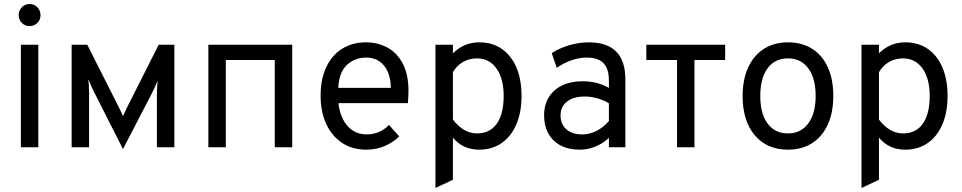

<svg xmlns="http://www.w3.org/2000/svg" viewBox="-20 -734 4796 957"><path d="M84 0V-511H171V0ZM127 -604Q104.5 -604 88.8 -619.8Q73 -635.5 73 -658Q73 -681.5 88.8 -697.8Q104.5 -714 127 -714Q150.5 -714 166.2 -697.8Q182 -681.5 182 -658Q182 -635.5 166.2 -619.8Q150.5 -604 127 -604Z M593 9 450 -273Q441.5 -290.5 434.5 -305.8Q427.5 -321 420 -339Q421.5 -327 422.8 -309.5Q424 -292 424 -273V0H337V-511H415L571 -202Q579.5 -185 584.5 -174.5Q589.5 -164 593 -155Q597 -164 601.8 -174.5Q606.5 -185 615 -202L771 -511H849V0H762V-265Q762 -284 763.2 -302Q764.5 -320 766 -332Q758.5 -314 751.5 -298.5Q744.5 -283 735 -265Z M1018.5 0V-511H1436.5V0H1349.5V-435H1105.5V0Z M1805 12Q1735 12 1684 -22.5Q1633 -57 1605.5 -117.5Q1578 -178 1578 -256Q1578 -340.5 1606.5 -400.2Q1635 -460 1686 -491.5Q1737 -523 1805 -523Q1862.5 -523 1910.5 -497.2Q1958.5 -471.5 1987.2 -417.8Q2016 -364 2016 -280Q2016 -268 2015.2 -252.2Q2014.5 -236.5 2013 -220H1667Q1672 -173.5 1690 -138.5Q1708 -103.5 1737.5 -83.8Q1767 -64 1807 -64Q1839.5 -64 1867.2 -75.5Q1895 -87 1919 -111L1970 -54Q1941.5 -25.5 1899.2 -6.8Q1857 12 1805 12ZM1666 -296H1928Q1928 -339.5 1913.8 -373.8Q1899.5 -408 1872 -427.5Q1844.5 -447 1805 -447Q1749.5 -447 1709.8 -411Q1670 -375 1666 -296Z M2150.5 203V-511H2237.5V-468Q2292.5 -523 2368.5 -523Q2433.5 -523 2480.8 -490.5Q2528 -458 2553.8 -398Q2579.5 -338 2579.5 -256Q2579.5 -174 2553.5 -113.8Q2527.5 -53.5 2480.2 -20.8Q2433 12 2368.5 12Q2328 12 2295.5 -2.8Q2263 -17.5 2237.5 -48V162ZM2357.5 -69Q2422 -69 2456.2 -117.5Q2490.5 -166 2490.5 -256Q2490.5 -342.5 2454.5 -392.8Q2418.5 -443 2357.5 -443Q2318.5 -443 2287.5 -425Q2256.5 -407 2237.5 -374V-138Q2264 -103.5 2294 -86.2Q2324 -69 2357.5 -69Z M2870 12Q2787 12 2739.5 -34Q2692 -80 2692 -160Q2692 -211.5 2715.5 -249.5Q2739 -287.5 2782 -308.2Q2825 -329 2883 -329Q2920.5 -329 2953.2 -320.8Q2986 -312.5 3015 -296V-332Q3015 -391.5 2988 -419.2Q2961 -447 2904 -447Q2867.5 -447 2828.2 -433.5Q2789 -420 2755 -396L2730 -469Q2768.5 -494.5 2817.8 -508.8Q2867 -523 2915 -523Q3006 -523 3051.5 -476.8Q3097 -430.5 3097 -339V0H3015V-47Q2985 -18.5 2947.5 -3.2Q2910 12 2870 12ZM2883 -64Q2918.5 -64 2953.2 -81.5Q2988 -99 3015 -131V-219Q2989.5 -235 2957 -244Q2924.5 -253 2895 -253Q2839 -253 2806.5 -227.8Q2774 -202.5 2774 -159Q2774 -115 2803 -89.5Q2832 -64 2883 -64Z M3354.5 0V-435H3201.5V-511H3594.5V-435H3441.5V0Z M3907.5 12Q3802.5 12 3742 -59.8Q3681.5 -131.5 3681.5 -255Q3681.5 -337.5 3709 -397.5Q3736.5 -457.5 3787.2 -490.2Q3838 -523 3907.5 -523Q3977.5 -523 4028.2 -490.8Q4079 -458.5 4106.2 -398.5Q4133.5 -338.5 4133.5 -256Q4133.5 -173.5 4106 -113.2Q4078.5 -53 4027.8 -20.5Q3977 12 3907.5 12ZM3907.5 -69Q3972 -69 4008.8 -118.8Q4045.5 -168.5 4045.5 -256Q4045.5 -344 4008.8 -393.5Q3972 -443 3907.5 -443Q3842.5 -443 3806 -393.8Q3769.5 -344.5 3769.5 -255Q3769.5 -167.5 3806 -118.2Q3842.5 -69 3907.5 -69Z M4274 203V-511H4361V-468Q4416 -523 4492 -523Q4557 -523 4604.2 -490.5Q4651.5 -458 4677.2 -398Q4703 -338 4703 -256Q4703 -174 4677 -113.8Q4651 -53.5 4603.8 -20.8Q4556.5 12 4492 12Q4451.5 12 4419 -2.8Q4386.5 -17.5 4361 -48V162ZM4481 -69Q4545.5 -69 4579.8 -117.5Q4614 -166 4614 -256Q4614 -342.5 4578 -392.8Q4542 -443 4481 -443Q4442 -443 4411 -425Q4380 -407 4361 -374V-138Q4387.5 -103.5 4417.5 -86.2Q4447.5 -69 4481 -69Z"/></svg>

Font: Overpass
Style: Regular
Weight: 400
Designer: Delve Withrington, Dave Bailey, Thomas Jockin
Foundry: Delve Fonts LLC
Version: Version 4.000